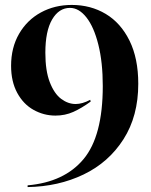

<svg xmlns="http://www.w3.org/2000/svg" viewBox="-20 -748 611 779"><path d="M397 -399Q397 -495 379 -567Q361 -639 330.5 -677.5Q300 -716 264 -716Q219 -716 191.5 -669Q164 -622 164 -534Q164 -461 182 -414.5Q200 -368 228 -347Q256 -326 287 -326Q314 -326 346 -343L348 -336Q311 -309 277.5 -294Q244 -279 205 -279Q158 -279 116.5 -302Q75 -325 50 -371Q25 -417 25 -481Q25 -555 57.5 -611Q90 -667 146 -697.5Q202 -728 271 -728Q348 -728 409 -691.5Q470 -655 505.5 -583Q541 -511 541 -408Q541 -277 481 -183Q421 -89 319 -40Q217 9 92 11V4Q241 -9 319 -102.5Q397 -196 397 -399Z"/></svg>

Font: Nyght Serif Medium
Style: Regular
Weight: 500
Designer: Maksym Kobuzan
Version: Version 0.410